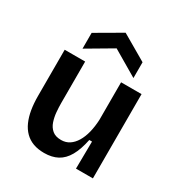

<svg xmlns="http://www.w3.org/2000/svg" viewBox="-182 -892 968 1032"><g transform="rotate(30 302.5 -376.5)"><path d="M241 13Q202 13 172.5 2Q143 -9 121.5 -30.5Q100 -52 86.5 -82.5Q73 -113 66.5 -151.5Q60 -190 60 -237V-523H187V-265Q187 -240 189.5 -210.5Q192 -181 201 -154Q210 -127 230 -110Q250 -93 285 -93Q314 -93 336 -107.5Q358 -122 374 -148.5Q390 -175 399 -211Q408 -247 410 -290V-523H537V-218V0H432L434 -169H417Q404 -105 381 -64.5Q358 -24 323.5 -5.5Q289 13 241 13ZM140 -576V-674L298 -766L456 -674V-576L298 -669Z"/></g></svg>

Font: Bricolage Grotesque 48pt Condensed ExtraBold SemiBold
Style: Regular
Weight: 600
Version: Version 1.000;gftools[0.9.30]